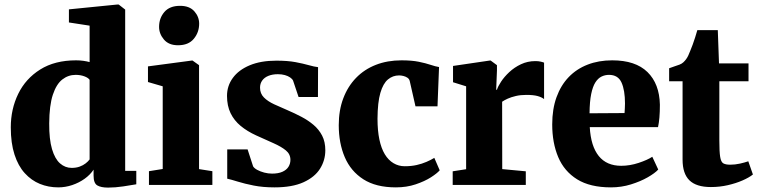

<svg xmlns="http://www.w3.org/2000/svg" viewBox="-20 -840 3450 872"><path d="M244.5 11Q200 11 161.2 -4.8Q122.5 -20.5 92.5 -53.5Q62.5 -86.5 45.8 -138.2Q29 -190 29 -261.5Q29 -344.5 62.8 -413.8Q96.5 -483 162.8 -524.5Q229 -566 325.5 -566Q342.5 -566 358.5 -563.8Q374.5 -561.5 387 -558V-723.5L293 -738V-797.5L513 -819.5H519L548.5 -796.5V-64H599V-3Q577 1 540.2 6.5Q503.5 12 471 12Q438.5 12 421.8 2Q405 -8 405 -42.5V-69.5Q389.5 -46 364.2 -28Q339 -10 308 0.5Q277 11 244.5 11ZM305.5 -77.5Q325.5 -77.5 341.5 -83.2Q357.5 -89 369 -98Q380.5 -107 387 -116V-477.5Q380.5 -487 362.8 -493.5Q345 -500 323.5 -500Q290 -500 263 -479Q236 -458 220 -409.8Q204 -361.5 203.5 -279.5Q203 -207.5 216.2 -162.8Q229.5 -118 252.8 -97.8Q276 -77.5 305.5 -77.5Z M656.5 0V-62.5L719 -72.5V-448L652 -467.5V-538.5L851 -565H854.5L884 -544V-72L944.5 -62.5V0ZM788 -634.5Q746.5 -634.5 724.5 -660.5Q702.5 -686.5 702.5 -718Q702.5 -757.5 726.5 -785.5Q750.5 -813.5 797.5 -813.5H798.5Q840.5 -813.5 862.5 -788.8Q884.5 -764 884.5 -732.5Q884.5 -693 860.2 -663.8Q836 -634.5 789 -634.5Z M1226.5 11Q1174.5 11 1132.8 2.8Q1091 -5.5 1060.5 -15Q1030 -24.5 1012 -28.5V-161.5H1104.5L1129.5 -84.5Q1134.5 -76 1148.2 -68.5Q1162 -61 1180 -56.2Q1198 -51.5 1215.5 -51.5Q1244 -51.5 1262.5 -59.8Q1281 -68 1290 -82.2Q1299 -96.5 1299 -114Q1299 -140 1278.2 -157Q1257.5 -174 1222.5 -189.5Q1187.5 -205 1143.5 -225Q1103 -243.5 1073.2 -268Q1043.5 -292.5 1027.2 -326Q1011 -359.5 1011 -404.5Q1011 -450 1037.5 -486.2Q1064 -522.5 1114.2 -543.5Q1164.5 -564.5 1235 -564.5Q1286.5 -564.5 1322.2 -557.8Q1358 -551 1382.5 -544Q1407 -537 1424.5 -535L1424 -399.5H1336L1311 -474Q1307.5 -481.5 1297.8 -488.2Q1288 -495 1273.8 -499Q1259.5 -503 1242 -503Q1217.5 -503 1199 -495.5Q1180.5 -488 1170.8 -474.2Q1161 -460.5 1161 -442Q1161 -415 1178.8 -397.2Q1196.5 -379.5 1225.5 -366.2Q1254.5 -353 1287 -339Q1318.5 -325.5 1349 -309.5Q1379.5 -293.5 1404 -272.8Q1428.5 -252 1443 -224Q1457.5 -196 1457.5 -157.5Q1457.5 -112 1433.5 -73.8Q1409.5 -35.5 1358.2 -12.2Q1307 11 1226.5 11Z M1778 11Q1687.5 11 1630.2 -25.8Q1573 -62.5 1545.8 -126.2Q1518.5 -190 1518.5 -271.5Q1518.5 -339 1539 -393.2Q1559.5 -447.5 1597 -486.2Q1634.5 -525 1687 -545.5Q1739.5 -566 1803.5 -566Q1850 -566 1881.8 -559.5Q1913.5 -553 1935.8 -545.5Q1958 -538 1974 -535.5L1967 -357H1867L1841 -471.5Q1839 -481 1830.8 -486.8Q1822.5 -492.5 1812 -495Q1801.5 -497.5 1792.5 -497.5Q1764 -497.5 1742 -479.2Q1720 -461 1707.5 -418.2Q1695 -375.5 1694.5 -301Q1694.5 -247 1703 -206.5Q1711.5 -166 1727.8 -139.2Q1744 -112.5 1767.2 -98.8Q1790.5 -85 1818 -85Q1848 -85 1872.2 -90.5Q1896.5 -96 1916.8 -104.8Q1937 -113.5 1952.5 -123L1977 -66.5Q1965 -52.5 1936.8 -34.5Q1908.5 -16.5 1867.8 -2.8Q1827 11 1778 11Z M2036 0V-62L2097 -71.5V-448L2037.5 -466.5V-540.5L2204 -565H2208.5L2237 -544V-520L2233.5 -432.5H2237Q2241.5 -447.5 2255.8 -469.2Q2270 -491 2293 -512.5Q2316 -534 2346 -548.2Q2376 -562.5 2411.5 -562.5Q2425 -562.5 2435 -560.2Q2445 -558 2451 -555.5V-390Q2439.5 -399 2420.8 -404Q2402 -409 2370 -409Q2344 -409 2322.8 -404Q2301.5 -399 2286 -392Q2270.5 -385 2260.5 -378L2261 -72L2368 -62V0Z M2755 11Q2660 11 2601.2 -25.5Q2542.5 -62 2515.2 -126.5Q2488 -191 2488 -275Q2488 -344.5 2507.5 -398.5Q2527 -452.5 2562.8 -489.8Q2598.5 -527 2648.8 -546.5Q2699 -566 2760.5 -566Q2866 -566 2920.5 -512.8Q2975 -459.5 2977 -364.5Q2977 -330.5 2974.8 -305.8Q2972.5 -281 2968.5 -262.5H2658.5Q2661 -219 2671.2 -186.2Q2681.5 -153.5 2699.5 -131.2Q2717.5 -109 2743 -98Q2768.5 -87 2801.5 -87Q2840.5 -87 2880.5 -100.2Q2920.5 -113.5 2942.5 -128L2969.5 -70Q2954.5 -53.5 2921.8 -34.8Q2889 -16 2845.5 -2.5Q2802 11 2755 11ZM2657.5 -325.5 2816.5 -326.5Q2817 -337.5 2817.8 -348.2Q2818.5 -359 2818.5 -370Q2818.5 -430 2802.8 -465Q2787 -500 2746 -500Q2727.5 -500 2711.8 -492.2Q2696 -484.5 2684 -465.8Q2672 -447 2665 -413Q2658 -379 2657.5 -325.5Z M3208.5 9.5Q3142.5 9.5 3111.2 -21Q3080 -51.5 3080 -115V-471H3019V-530Q3031.5 -535 3043.8 -538.8Q3056 -542.5 3066.2 -546.5Q3076.5 -550.5 3083.5 -557Q3091 -564 3096.2 -571.2Q3101.5 -578.5 3106 -588Q3110.5 -597.5 3115 -609.5Q3120.5 -622 3126 -637.5Q3131.5 -653 3137 -669.8Q3142.5 -686.5 3147 -703H3240L3245.5 -552H3379.5V-471H3247V-201.5Q3247 -151 3250.8 -127.5Q3254.5 -104 3265.2 -98Q3276 -92 3296.5 -92Q3318.5 -92 3340.8 -97Q3363 -102 3378.5 -107.5L3399.5 -47.5Q3382 -33.5 3352.2 -20.5Q3322.5 -7.5 3285.5 1Q3248.5 9.5 3208.5 9.5Z"/></svg>

Font: Merriweather 28pt Black
Style: Regular
Weight: 900
Version: Version 2.100